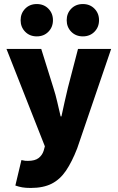

<svg xmlns="http://www.w3.org/2000/svg" viewBox="-20 -742 582 950"><path d="M132 188Q107 188 90 185Q73 182 56 176L86 50Q98 53 104.5 53.5Q111 54 118 54Q153 54 171 40Q189 26 196 4L202 -18L12 -500H184L244 -308Q255 -274 263 -239Q271 -204 280 -166H284Q292 -202 299.5 -237Q307 -272 316 -308L366 -500H530L362 -8Q336 59 306.5 102.5Q277 146 235.5 167Q194 188 132 188ZM162 -562Q127 -562 104.5 -585Q82 -608 82 -642Q82 -676 104.5 -699Q127 -722 162 -722Q197 -722 219.5 -699Q242 -676 242 -642Q242 -608 219.5 -585Q197 -562 162 -562ZM390 -562Q355 -562 332.5 -585Q310 -608 310 -642Q310 -676 332.5 -699Q355 -722 390 -722Q425 -722 447.5 -699Q470 -676 470 -642Q470 -608 447.5 -585Q425 -562 390 -562Z"/></svg>

Font: Source Sans 3 Black
Style: Regular
Weight: 900
Designer: Paul D. Hunt
Foundry: Adobe
Version: Version 3.046;hotconv 1.0.118;makeotfexe 2.5.65603